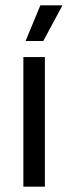

<svg xmlns="http://www.w3.org/2000/svg" viewBox="-20 -703 256 723"><path d="M68 0V-488H149V0ZM132 -683H215V-682.5L143 -548.5H76.5V-549Z"/></svg>

Font: Anek Gurmukhi
Style: Regular
Weight: 400
Designer: Sarang Kulkarni (Gurmukhi), Yesha Goshar (Latin)
Foundry: Ek Type
Version: Version 1.003